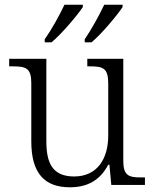

<svg xmlns="http://www.w3.org/2000/svg" viewBox="-20 -786 658 816"><path d="M340 -619V-606H369C412 -642 478 -721 501 -756V-766H423C402 -721 368 -660 340 -619ZM170 -619V-606H199C242 -642 309 -721 332 -756V-766H254C233 -721 199 -660 170 -619ZM277 10C353 10 406 -21 440 -86H445L453 0H596V-32H579C528 -32 504 -39 504 -102V-536H351V-504H361C418 -504 440 -497 440 -431V-210C440 -112 394 -36 295 -36C201 -36 177 -96 177 -186V-536H19V-504H33C90 -504 113 -497 113 -433V-185C113 -50 169 10 277 10Z"/></svg>

Font: Noto Serif Telugu Light
Style: Regular
Weight: 300
Designer: Jelle Bosma - Monotype Design Team
Foundry: Monotype Imaging Inc.
Version: Version 2.005